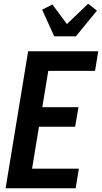

<svg xmlns="http://www.w3.org/2000/svg" viewBox="-20 -1010 547 1030"><path d="M10 0 131 -735H507L490 -630H239L207 -435H401L383 -330H189L152 -105H403L386 0ZM271 -815 206 -958 261 -986 339 -881 453 -990 500 -953 387 -815Z"/></svg>

Font: Iosevka SS18 Extrabold
Style: Italic
Weight: 800
Italic angle: -9°
Monospace: yes
Designer: Belleve Invis
Foundry: Belleve Invis
Version: Version 25.1.1; ttfautohint (v1.8.4)